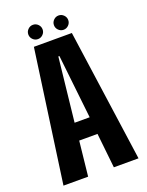

<svg xmlns="http://www.w3.org/2000/svg" viewBox="-146 -849 706 922"><g transform="rotate(-20 207.0 -388.0)"><path d="M14.5 0 109 -675H303L398 0H272L253 -177.5H159.5L140.5 0ZM168 -265.5H245L209 -591.5H203.5ZM140.5 -703Q125.5 -703 114.8 -713.8Q104 -724.5 104 -739.5Q104 -754.5 114.8 -765.2Q125.5 -776 140.5 -776Q155.5 -776 166.2 -765.2Q177 -754.5 177 -739.5Q177 -724.5 166.2 -713.8Q155.5 -703 140.5 -703ZM271.5 -703Q256.5 -703 245.8 -713.8Q235 -724.5 235 -739.5Q235 -754.5 245.8 -765.2Q256.5 -776 271.5 -776Q286.5 -776 297.2 -765.2Q308 -754.5 308 -739.5Q308 -724.5 297.2 -713.8Q286.5 -703 271.5 -703Z"/></g></svg>

Font: Anybody Condensed SemiBold
Style: Regular
Weight: 600
Width: 3
Designer: Tyler Finck
Foundry: Etcetera Type Company
Version: Version 1.010; ttfautohint (v1.8.3) -l 8 -r 50 -G 200 -x 14 